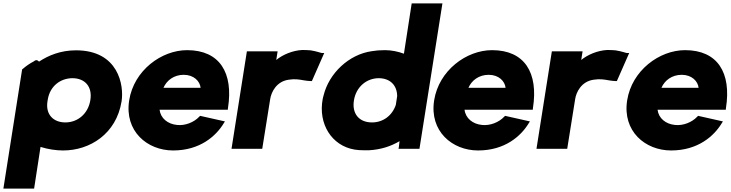

<svg xmlns="http://www.w3.org/2000/svg" viewBox="-39 -881 4326 1137"><path d="M-19 236H163L201 -11C245 3 293 10 335 10C493 10 650 -88 681 -281C696 -375 663 -583 411 -583C320 -583 248 -553 192 -516C192 -516 179 -534 162 -518C137 -505 114 -489 96 -473L92 -470ZM242 -280 244 -292C257 -371 318 -417 389 -418C465 -418 509 -367 496 -288C483 -207 421 -156 348 -156C278 -156 230 -202 242 -280Z M726 -287C697 -104 833 10 986 10C1145 10 1240 -75 1286 -151L1293 -162L1146 -195L1141 -190C1109 -156 1057 -136 1010 -141C954 -146 912 -181 906 -231H1310L1311 -241C1344 -450 1262 -584 1069 -584C917 -584 754 -464 726 -287ZM929 -361C948 -405 991 -438 1049 -438C1109 -438 1145 -400 1149 -361Z M1332 0H1514L1561 -294C1567 -334 1597 -399 1671 -409C1707 -415 1735 -410 1762 -405C1776 -403 1789 -401 1800 -401H1808L1881 -567H1868C1862 -567 1838 -577 1800 -583H1799C1785 -584 1770 -585 1751 -585C1693 -582 1635 -557 1597 -526L1605 -577H1423Z M1868 -267C1854 -124 1943 -1 2088 8C2107 9 2126 9 2143 9H2144C2218 5 2276 -15 2327 -45C2326 -34 2324 -14 2323 -10L2321 0H2445L2581 -861H2399L2353 -563C2318 -576 2279 -584 2241 -584C2211 -584 2186 -582 2163 -578C2027 -559 1909 -447 1877 -315C1872 -299 1870 -283 1868 -267ZM2057 -287C2070 -367 2132 -418 2205 -418C2271 -417 2312 -377 2313 -312L2305 -260C2284 -197 2230 -156 2164 -156C2088 -156 2044 -207 2057 -287Z M2532 -287C2503 -104 2639 10 2792 10C2951 10 3046 -75 3092 -151L3099 -162L2952 -195L2947 -190C2915 -156 2863 -136 2816 -141C2760 -146 2718 -181 2712 -231H3116L3117 -241C3150 -450 3068 -584 2875 -584C2723 -584 2560 -464 2532 -287ZM2735 -361C2754 -405 2797 -438 2855 -438C2915 -438 2951 -400 2955 -361Z M3138 0H3320L3367 -294C3373 -334 3403 -399 3477 -409C3513 -415 3541 -410 3568 -405C3582 -403 3595 -401 3606 -401H3614L3687 -567H3674C3668 -567 3644 -577 3606 -583H3605C3591 -584 3576 -585 3557 -585C3499 -582 3441 -557 3403 -526L3411 -577H3229Z M3675 -287C3646 -104 3782 10 3935 10C4094 10 4189 -75 4235 -151L4242 -162L4095 -195L4090 -190C4058 -156 4006 -136 3959 -141C3903 -146 3861 -181 3855 -231H4259L4260 -241C4293 -450 4211 -584 4018 -584C3866 -584 3703 -464 3675 -287ZM3878 -361C3897 -405 3940 -438 3998 -438C4058 -438 4094 -400 4098 -361Z"/></svg>

Font: Rabbid Highway Sign IV
Style: BlkObl
Weight: 400
Foundry: Cannot Into Space Fonts
Version: Version 0.277